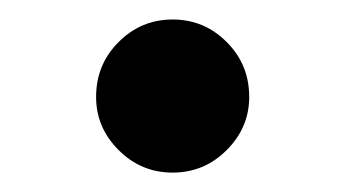

<svg xmlns="http://www.w3.org/2000/svg" viewBox="-20 -433 352 196"><path d="M156.2 -256.8Q124 -256.8 101.1 -279.8Q78.1 -302.7 78.1 -334Q78.1 -367.2 101.1 -390.1Q124 -413.1 156.2 -413.1Q188.5 -413.1 211.4 -390.1Q234.4 -367.2 234.4 -334Q234.4 -302.7 211.4 -279.8Q188.5 -256.8 156.2 -256.8Z"/></svg>

Font: Sen
Style: Bold
Weight: 700
Designer: Kosal Sen, Philatype
Foundry: Philatype
Version: Version 2.000;gftools[0.9.31]